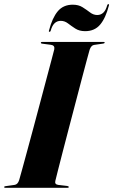

<svg xmlns="http://www.w3.org/2000/svg" viewBox="-37 -901 543 921"><path d="M228.5 -33.5Q224 -16.5 242.5 -14L285 -9Q293 -7.5 293 -4Q293 0 286 0H-11Q-17 0 -17 -3.5Q-17 -7.5 -10.5 -8L32.5 -14Q48.5 -16 55 -37.5Q58.5 -49.5 68.8 -86.8Q79 -124 93.5 -177.5Q108 -231 124.5 -292.2Q141 -353.5 157.2 -414.8Q173.5 -476 187.5 -528.8Q201.5 -581.5 211.2 -617.8Q221 -654 223.5 -665Q226.5 -683.5 207.5 -686L165.5 -691.5Q159 -692 159 -696Q159 -700 165.5 -700H459.5Q465 -700 465 -697Q465 -693 458.5 -692L414 -685.5Q400.5 -683.5 393 -662.5Q390 -652 380.2 -616Q370.5 -580 356.5 -527Q342.5 -474 326.5 -412.5Q310.5 -351 294.2 -289.5Q278 -228 264.2 -174.2Q250.5 -120.5 240.8 -83Q231 -45.5 228.5 -33.5ZM371.5 -751.5Q343.5 -751.5 324.2 -764Q305 -776.5 289 -788.8Q273 -801 254.5 -801Q219 -801 206.5 -754.5Q205 -748.5 200.5 -748.5Q196 -748.5 198 -754.5Q213.5 -815 240 -846.8Q266.5 -878.5 312 -878.5Q340 -878.5 359.2 -866.2Q378.5 -854 394.8 -841.5Q411 -829 429.5 -829Q464.5 -829 477 -875Q478.5 -881 483 -881Q487.5 -881 485.5 -875Q470 -814.5 443.5 -783Q417 -751.5 371.5 -751.5Z"/></svg>

Font: Fraunces 144pt
Style: Bold Italic
Weight: 700
Italic angle: -16°
Version: Version 1.000;[b76b70a41]